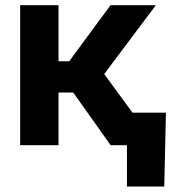

<svg xmlns="http://www.w3.org/2000/svg" viewBox="-20 -549 647 726"><path d="M56.2 0V-529.3H201.2V-317.4H241.7L397.9 -529.3H569.3L374 -269L571.3 0H398.4L256.8 -199.2H201.2V0ZM460 156.2V0H418V-123H607.4L601.1 156.2Z"/></svg>

Font: Inter 24pt
Style: Bold
Weight: 700
Designer: Rasmus Andersson
Foundry: rsms
Version: Version 4.001;git-66647c0bb